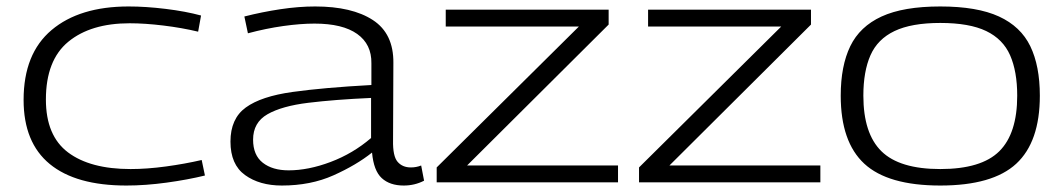

<svg xmlns="http://www.w3.org/2000/svg" viewBox="-20 -564 3291 594"><path d="M53 -255Q53 -398 139.5 -471Q226 -544 378 -544Q431 -544 492.5 -536.5Q554 -529 602 -516L593 -466Q543 -478 485.5 -485Q428 -492 381 -492Q261 -492 191.5 -435Q122 -378 122 -256Q122 -144 190.5 -92.5Q259 -41 384 -41Q435 -41 493.5 -49Q552 -57 604 -69L614 -21Q561 -8 495.5 1Q430 10 371 10Q215 10 134 -56.5Q53 -123 53 -255Z M693 -126Q693 -197 740.5 -231.5Q788 -266 885 -279.5Q982 -293 1129 -301V-368Q1130 -427 1085 -459Q1040 -491 953 -491Q910 -491 856.5 -483.5Q803 -476 747 -461L736 -513Q791 -527 847.5 -535.5Q904 -544 955 -544Q1069 -544 1133.5 -502Q1198 -460 1197 -369L1196 -130Q1195 -81 1210 -63.5Q1225 -46 1251 -46Q1268 -46 1283 -52L1292 -5Q1263 10 1229 10Q1186 10 1161 -13Q1136 -36 1131 -92Q1082 -53 1011.5 -21.5Q941 10 852 10Q783 10 738 -22.5Q693 -55 693 -126ZM763 -132Q763 -84 793 -60.5Q823 -37 873 -37Q934 -37 1003 -63Q1072 -89 1128 -137V-261Q1016 -256 934 -246Q852 -236 807.5 -210.5Q763 -185 763 -132Z M1331 0V-46L1771 -482H1359V-534H1863V-488L1425 -52H1892V0Z M1957 0V-46L2397 -482H1985V-534H2489V-488L2051 -52H2518V0Z M2581 -268Q2581 -360 2610.5 -421Q2640 -482 2707.5 -513Q2775 -544 2889 -544Q3003 -544 3070.5 -513Q3138 -482 3167.5 -421Q3197 -360 3197 -268Q3197 -125 3124 -57.5Q3051 10 2889 10Q2727 10 2654 -57.5Q2581 -125 2581 -268ZM2651 -268Q2651 -151 2707 -96Q2763 -41 2889 -41Q3016 -41 3071.5 -96Q3127 -151 3127 -268Q3127 -343 3105 -393Q3083 -443 3031 -468Q2979 -493 2889 -493Q2800 -493 2747.5 -468Q2695 -443 2673 -393Q2651 -343 2651 -268Z"/></svg>

Font: Georama Extended Light
Style: Regular
Weight: 300
Width: 7
Designer: Jean-Baptiste Levee
Foundry: Production Type
Version: Version 1.000